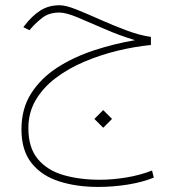

<svg xmlns="http://www.w3.org/2000/svg" viewBox="-20 -386 679 743"><path d="M564 -243.2V-211.9Q500.5 -205.6 434.1 -189.5Q367.7 -173.3 306.2 -147.2Q244.6 -121.1 195.8 -84.2Q147 -47.4 118.4 1Q89.8 49.3 89.8 109.9Q89.8 186 126.5 229.7Q163.1 273.4 225.8 291.5Q288.6 309.6 366.7 309.6Q416 309.6 469 300.8Q522 292 568.4 273.9L575.2 301.3Q530.8 319.3 473.9 328.4Q417 337.4 359.4 337.4Q276.4 337.4 209 315.9Q141.6 294.4 102.3 245.4Q63 196.3 63 114.7Q63 34.2 100.8 -24.9Q138.7 -84 202.1 -124.8Q265.6 -165.5 343.8 -191.2Q421.9 -216.8 502.4 -230.5Q441.4 -249 384 -274.2Q326.7 -299.3 281 -318.4Q235.4 -337.4 210 -337.4Q169.9 -337.4 144.3 -317.6Q118.7 -297.9 98.6 -274.4L94.2 -269L70.3 -280.8L74.7 -286.6Q103.5 -324.2 135.7 -345Q168 -365.7 210.4 -365.7Q234.4 -365.7 275.4 -349.4Q316.4 -333 366.7 -310.5Q417 -288.1 468.3 -268.8Q519.5 -249.5 564 -243.2ZM379.4 40 413.6 74.2 379.4 108.4 345.2 74.2Z"/></svg>

Font: Vazirmatn FD NL Thin
Style: Regular
Weight: 100
Designer: Saber Rastikerdar
Foundry: Saber Rastikerdar
Version: Version 33.003